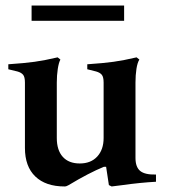

<svg xmlns="http://www.w3.org/2000/svg" viewBox="-20 -665 613 693"><path d="M543 -35V-9Q487 -6 423 3L383 8L373 3L363 -63H355Q301 -41 228 3Q220 8 213 8Q145 8 107.5 -28Q70 -64 70 -131V-367Q70 -387 63.5 -395Q57 -403 43 -407L10 -415V-433Q69 -437 105 -442Q141 -447 188 -458L198 -450Q192 -439 188.5 -416Q185 -393 185 -367V-167Q185 -123 206.5 -99Q228 -75 268 -75Q308 -75 331 -100Q354 -125 354 -167V-367Q354 -387 347.5 -395Q341 -403 327 -407L295 -415V-433Q354 -437 390 -442Q426 -447 473 -458L483 -450Q476 -439 472.5 -416.5Q469 -394 469 -367V-95Q469 -62 486 -48Q503 -34 543 -35ZM94 -645H428V-590H94Z"/></svg>

Font: Ibarra Real Nova
Style: Bold
Weight: 700
Designer: Jose Maria Ribagorda & Octavio Pardo
Foundry: Jose Maria Ribagorda
Version: Version 1.014